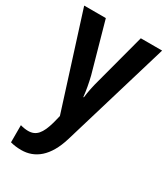

<svg xmlns="http://www.w3.org/2000/svg" viewBox="-193 -697 839 960"><g transform="rotate(30 227.0 -217.5)"><path d="M2 -609 173 -70 162 -26C142 45 118 74 72 74C57 74 40 71 27 67V166C45 171 66 174 90 174C168 174 232 125 267 9L452 -609H329L253 -323C241 -280 234 -246 230 -211H227C223 -249 216 -286 207 -323L127 -609Z"/></g></svg>

Font: Noto Sans Malayalam UI Condensed SemiBold
Style: Regular
Weight: 600
Width: 3
Designer: Jelle Bosma - Monotype Design Team
Foundry: Monotype Imaging Inc.
Version: Version 2.104